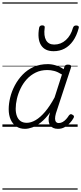

<svg xmlns="http://www.w3.org/2000/svg" viewBox="-20 -1050 673 1590"><path d="M187 17Q145 17 115 -3Q85 -23 68.5 -59.5Q52 -96 52 -146Q52 -191 64.5 -242.5Q77 -294 103 -343Q129 -392 167.5 -432Q206 -472 258 -495.5Q310 -519 376 -519Q409 -519 444 -508Q479 -497 507 -477L513 -495Q517 -507 523.5 -511Q530 -515 543 -515Q562 -515 566.5 -507.5Q571 -500 567 -488L443 -111Q436 -86 436 -68Q436 -50 444 -40.5Q452 -31 467 -31Q484 -31 499.5 -40Q515 -49 528 -63.5Q541 -78 550 -93Q555 -100 562.5 -103.5Q570 -107 580 -100Q592 -94 592.5 -86Q593 -78 588 -71Q577 -51 558.5 -31Q540 -11 515.5 3Q491 17 460 17Q438 17 422 10Q406 3 396.5 -10Q387 -23 384 -41Q381 -59 384 -81Q387 -91 389.5 -100.5Q392 -110 395 -119Q357 -67 319.5 -37Q282 -7 248 5Q214 17 187 17ZM110 -150Q110 -115 120 -88.5Q130 -62 150 -47.5Q170 -33 202 -33Q237 -33 275.5 -55.5Q314 -78 353.5 -124.5Q393 -171 432 -243L493 -433Q458 -455 429 -462.5Q400 -470 372 -470Q318 -470 275.5 -449Q233 -428 202 -394Q171 -360 150.5 -317.5Q130 -275 120 -231.5Q110 -188 110 -150ZM424 -626Q351 -626 319.5 -676.5Q288 -727 304 -820Q306 -830 312.5 -835Q319 -840 330 -840Q342 -840 347 -834.5Q352 -829 350 -820Q341 -753 361.5 -717Q382 -681 429 -681Q484 -681 525.5 -718.5Q567 -756 584 -819Q588 -830 594 -834.5Q600 -839 611 -839Q623 -839 629 -833.5Q635 -828 632 -818Q615 -754 585 -711.5Q555 -669 514.5 -647.5Q474 -626 424 -626ZM0 510H623V520H0ZM0 -20H623V0H0ZM0 -505H623V-500H0ZM0 -1030H623V-1020H0Z"/></svg>

Font: Playwrite CO Guides
Style: Regular
Weight: 400
Designer: Veronika Burian, José Scaglione
Foundry: TypeTogether
Version: Version 1.003